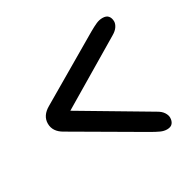

<svg xmlns="http://www.w3.org/2000/svg" viewBox="-115 -700 721 718"><g transform="rotate(-30 245.5 -341.0)"><path d="M444 -133.5Q444 -119 436.5 -109.8Q429 -100.5 412.5 -100.5Q399 -100.5 385.2 -106.8Q371.5 -113 351.5 -124.5L73.5 -286.5Q36.5 -307 36.5 -342Q36.5 -376.5 73.5 -397.5L349.5 -559Q369.5 -570.5 383.2 -576.5Q397 -582.5 410.5 -582.5Q427.5 -582.5 435 -573.2Q442.5 -564 442.5 -549.5Q442.5 -539.5 435 -528Q427.5 -516.5 411 -507L133.5 -342L413 -176.5Q429 -167.5 436.5 -155.8Q444 -144 444 -133.5Z"/></g></svg>

Font: Fraunces 72pt S050
Style: Bold
Weight: 700
Version: Version 1.000; ttfautohint (v1.8.3)